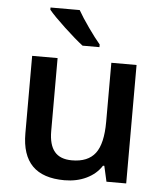

<svg xmlns="http://www.w3.org/2000/svg" viewBox="-54 -814 744 872"><g transform="rotate(5 317.5 -378.0)"><path d="M378 -618Q355 -645 323.5 -689.5Q292 -734 274 -766H141V-756Q164 -728 215.5 -680Q267 -632 301 -606H378ZM553 -540H438V-271Q438 -171 404.5 -127Q371 -83 298 -83Q244 -83 218.5 -114Q193 -145 193 -207V-540H77V-187Q77 -88 125.5 -39Q174 10 272 10Q328 10 372.5 -11.5Q417 -33 441 -71H447L463 0H553Z"/></g></svg>

Font: OpenSansMMV
Style: Semibold
Weight: 600
Designer: Steve Matteson
Foundry: Ascender Corporation
Version: Version 6.000